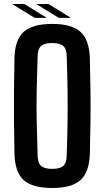

<svg xmlns="http://www.w3.org/2000/svg" viewBox="-20 -927 520 955"><path d="M240 8Q141 8 97.5 -31.5Q54 -71 52 -163Q50 -251 49.5 -326.5Q49 -402 49.5 -476.5Q50 -551 52 -637Q54 -729 97.5 -768.5Q141 -808 240 -808Q337 -808 380.5 -768.5Q424 -729 427 -637Q429 -550 430 -475.5Q431 -401 430 -326Q429 -251 427 -163Q424 -71 380.5 -31.5Q337 8 240 8ZM240 -87Q279 -87 295.5 -102.5Q312 -118 312 -158Q315 -246 316 -323Q317 -400 316 -477Q315 -554 312 -643Q312 -682 295.5 -697.5Q279 -713 240 -713Q200 -713 183.5 -697.5Q167 -682 167 -643Q164 -555 162.5 -478.5Q161 -402 162.5 -324.5Q164 -247 167 -158Q167 -118 183.5 -102.5Q200 -87 240 -87ZM153 -838 43 -905V-907H101L210 -840V-838ZM163 -905V-907H221L330 -840V-838H273Z"/></svg>

Font: Big Shoulders Text
Style: Bold
Weight: 700
Designer: Patric King
Foundry: XO Type Co
Version: Version 1.000; ttfautohint (v1.8.2)